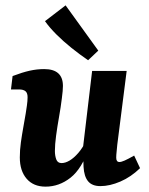

<svg xmlns="http://www.w3.org/2000/svg" viewBox="-20 -688 556 717"><path d="M150 9Q105 9 79.5 -20.5Q54 -50 54 -100Q54 -128 58 -156.5Q62 -185 67 -212.5Q72 -240 76 -264Q78 -277 80.5 -294Q83 -311 83 -325Q83 -341 75 -347.5Q67 -354 51 -354H21L27 -404Q64 -418 91 -424Q118 -430 145 -430Q215 -430 215 -367Q215 -358 214 -347.5Q213 -337 211 -321Q207 -288 200.5 -251.5Q194 -215 189.5 -181.5Q185 -148 185 -124Q185 -107 190 -93Q195 -79 210 -79Q224 -79 240 -88.5Q256 -98 272.5 -117Q289 -136 303 -165L313 -137Q286 -58 243.5 -24.5Q201 9 150 9ZM355 7Q324 7 309 -11Q294 -29 292 -65Q291 -80 291 -98Q291 -116 290 -137L324 -423H453L418 -148Q417 -135 415.5 -122Q414 -109 414 -99Q414 -83 426 -83Q433 -83 445.5 -88.5Q458 -94 481 -107L503 -60Q469 -27 429.5 -10Q390 7 355 7ZM347 -499 309 -463Q277 -485 246.5 -509.5Q216 -534 190.5 -559.5Q165 -585 148 -609L225 -668Z"/></svg>

Font: Yrsa
Style: Bold Italic
Weight: 700
Italic angle: -7.10001°
Version: Version 2.004